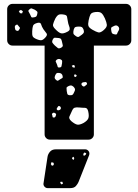

<svg xmlns="http://www.w3.org/2000/svg" viewBox="-20 -720 714 990"><path d="M237 0Q226 0 218 -8Q210 -16 210 -27V-485H44Q33 -485 25 -493Q17 -501 17 -512V-673Q17 -684 25 -692Q33 -700 44 -700H630Q641 -700 649 -692Q657 -684 657 -673V-512Q657 -501 649 -493Q641 -485 630 -485H464V-27Q464 -16 456 -8Q448 0 437 0ZM159 -670Q149 -675 143.5 -676.5Q138 -678 131 -671Q124 -665 127.5 -660Q131 -655 135 -646Q139 -639 140.5 -634Q142 -629 150 -630Q161 -631 165.5 -634Q170 -637 172 -647Q175 -657 171 -661Q167 -665 159 -670ZM98 -662 88 -669 77 -663 83 -652 94 -651ZM521 -625Q512 -645 503 -652.5Q494 -660 473 -658Q452 -656 446.5 -645.5Q441 -635 437 -615Q433 -596 436 -586.5Q439 -577 456 -567Q475 -556 486.5 -553Q498 -550 515 -565Q532 -580 531 -592Q530 -604 521 -625ZM308 -645Q291 -648 282.5 -644Q274 -640 265 -624Q256 -605 253.5 -594Q251 -583 266 -569Q282 -552 294 -548.5Q306 -545 327 -556Q339 -562 339.5 -569.5Q340 -577 336 -586.5Q332 -596 330 -609Q327 -625 325.5 -634Q324 -643 308 -645ZM204 -569Q195 -583 192 -594.5Q189 -606 173 -602Q154 -597 150.5 -587.5Q147 -578 146 -559Q145 -541 148.5 -533Q152 -525 169 -518Q186 -511 195 -513Q204 -515 216 -529Q226 -541 219.5 -548.5Q213 -556 204 -569ZM78 -583Q73 -588 71 -591.5Q69 -595 64 -592Q58 -589 57 -585.5Q56 -582 57 -575Q58 -569 59.5 -566Q61 -563 68 -561Q74 -560 76 -563Q78 -566 81 -571Q84 -575 82.5 -577.5Q81 -580 78 -583ZM590 -583Q582 -592 570 -587Q562 -583 557 -580.5Q552 -578 553 -568Q554 -557 556.5 -551Q559 -545 571 -543Q582 -540 584 -546.5Q586 -553 592 -563Q598 -574 590 -583ZM411 -567Q407 -577 402.5 -580Q398 -583 387 -583Q375 -583 369 -580.5Q363 -578 360 -567Q357 -554 358.5 -547.5Q360 -541 371 -534Q381 -527 387 -530.5Q393 -534 402 -541Q410 -547 412 -552Q414 -557 411 -567ZM282 -524Q270 -525 263.5 -525.5Q257 -526 252 -516Q247 -505 250.5 -499.5Q254 -494 263 -485Q272 -477 278 -472.5Q284 -468 295 -474Q306 -480 303.5 -487.5Q301 -495 299 -507Q297 -516 294 -519.5Q291 -523 282 -524ZM294 -413Q282 -420 271 -411Q266 -406 267.5 -402Q269 -398 272 -392Q276 -383 277 -377Q278 -371 287 -372Q296 -373 297 -378.5Q298 -384 300 -394Q301 -401 300.5 -405.5Q300 -410 294 -413ZM366 -381 359 -385 350 -381 355 -373 365 -371ZM303 -328Q300 -343 284 -344Q275 -345 271.5 -342Q268 -339 264 -330Q261 -322 262 -317.5Q263 -313 270 -307Q276 -302 280 -304.5Q284 -307 290 -311Q297 -315 301 -317.5Q305 -320 303 -328ZM371 -336 362 -335 363 -325 371 -323 376 -330ZM428 -292Q425 -297 421.5 -297Q418 -297 412 -296Q402 -295 400 -288Q399 -281 408 -275Q414 -272 420 -278Q424 -282 427 -284Q430 -286 428 -292ZM360 -272Q352 -279 346.5 -279.5Q341 -280 331 -275Q323 -271 323 -266Q323 -261 324 -251Q326 -242 327 -236.5Q328 -231 338 -229Q349 -228 353.5 -231Q358 -234 362 -244Q367 -253 367 -258.5Q367 -264 360 -272ZM294 -163Q293 -171 286 -173Q282 -174 280 -172Q278 -170 276 -166Q274 -162 272.5 -160Q271 -158 274 -154Q278 -149 287 -153Q294 -156 294 -163ZM435 -145Q431 -164 418.5 -164Q406 -164 386 -166Q372 -167 364.5 -164.5Q357 -162 351 -148Q343 -130 338 -119.5Q333 -109 348 -95Q366 -80 378 -77.5Q390 -75 411 -86Q431 -98 435.5 -110Q440 -122 435 -145ZM261 -138Q257 -141 251 -136Q246 -133 249 -127Q251 -122 251 -118Q251 -114 257 -114Q263 -114 265 -117Q267 -120 269 -127Q270 -132 268 -134Q266 -136 261 -138ZM226 250Q217 250 210.5 243.5Q204 237 204 228L225 89Q227 75 237.5 62.5Q248 50 268 50H419Q428 50 434.5 56.5Q441 63 441 72Q441 76 440 79L385 218Q381 228 371.5 239Q362 250 342 250ZM425 71 416 66 409 74 412 84 421 79ZM359 88 352 93V99L359 105L363 96ZM257 120 246 116 242 126 248 135 257 131ZM301 217 290 218 293 227 298 231 305 226Z"/></svg>

Font: Rubik Moonrocks
Style: Regular
Weight: 400
Designer: Hubert and Fischer, NaN
Foundry: Hubert and Fischer, NaN
Version: Version 2.200